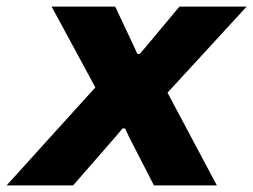

<svg xmlns="http://www.w3.org/2000/svg" viewBox="-69 -560 765 580"><path d="M-49 0 219 -296 87 -540H279L336 -419L346 -397H353L372 -419L473 -540H676L437 -280L586 0H396L320 -148L309 -172H301L281 -148L152 0Z"/></svg>

Font: Mona Sans ExtraLight ExtraBold
Style: Italic
Weight: 800
Italic angle: -11.6951°
Version: Version 2.000